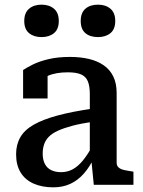

<svg xmlns="http://www.w3.org/2000/svg" viewBox="-20 -792 611 823"><path d="M381 -327V-270Q328 -263 290.5 -253Q253 -243 228 -231.5Q203 -220 189 -205.5Q175 -191 169 -173Q163 -155 163 -134Q163 -107 172.5 -89Q182 -71 200 -62.5Q218 -54 242 -54Q269 -54 292 -66.5Q315 -79 336.5 -105.5Q358 -132 379 -172L384 -118Q365 -77 339.5 -48Q314 -19 281.5 -4Q249 11 209 11Q160 11 124 -5Q88 -21 68.5 -52.5Q49 -84 49 -131Q49 -172 67 -203.5Q85 -235 124.5 -257.5Q164 -280 227 -297Q290 -314 381 -327ZM382 0 371 -112 365 -117V-389Q365 -423 356.5 -443.5Q348 -464 327.5 -473Q307 -482 271 -482Q219 -482 185.5 -467Q152 -452 137 -434Q134 -441 136 -449.5Q138 -458 144.5 -465.5Q151 -473 161 -478Q171 -483 184 -485V-370H79V-492Q94 -502 121 -515.5Q148 -529 188 -538.5Q228 -548 280 -548Q324 -548 360.5 -539.5Q397 -531 424 -512.5Q451 -494 465.5 -464.5Q480 -435 480 -393V-95Q480 -82 488 -74.5Q496 -67 511 -63.5Q526 -60 547 -57L552 -56V0ZM232 -702Q232 -667 211.5 -650Q191 -633 158 -633Q125 -633 104.5 -650Q84 -667 84 -702Q84 -737 104.5 -754.5Q125 -772 158 -772Q191 -772 211.5 -754.5Q232 -737 232 -702ZM474 -702Q474 -667 453.5 -650Q433 -633 400 -633Q366 -633 346 -650Q326 -667 326 -702Q326 -737 346 -754.5Q366 -772 400 -772Q433 -772 453.5 -754.5Q474 -737 474 -702Z"/></svg>

Font: Roboto Serif SemiCondensed Medium
Style: Regular
Weight: 500
Width: 4
Designer: Greg Gazdowicz
Foundry: Commercial Type
Version: Version 1.007